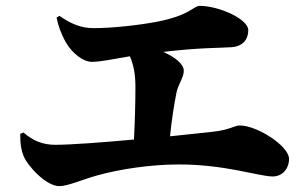

<svg xmlns="http://www.w3.org/2000/svg" viewBox="-20 -694 1040 655"><path d="M49 -237C49 -202 52 -183 60 -163C74 -127 138 -59 182 -59C212 -59 259 -81 313 -96C389 -117 494 -133 591 -133C749 -133 864 -92 910 -92C944 -92 966 -119 966 -152C966 -196 857 -266 798 -266C780 -266 766 -251 702 -244L560 -229C566 -288 574 -337 582 -378C588 -406 607 -431 607 -452C607 -476 577 -499 537 -517C664 -532 730 -530 770 -533C811 -536 827 -562 827 -591C827 -629 727 -674 661 -674C640 -674 629 -641 511 -619C446 -607 360 -598 298 -598C255 -598 218 -615 183 -640L173 -634C178 -608 188 -579 205 -549C225 -514 263 -483 293 -483C324 -483 362 -492 423 -502C435 -475 442 -443 442 -398C442 -340 440 -275 437 -218C328 -208 220 -200 168 -200C126 -200 92 -214 60 -242Z"/></svg>

Font: Noto Serif CJK SC Black
Style: Regular
Weight: 900
Designer: Ryoko NISHIZUKA 西塚涼子 (kana & ideographs); Frank Grießhammer (Latin, Greek & Cyrillic); Wenlong ZHANG 张文龙 (bopomofo); San
Foundry: Adobe
Version: Version 2.001;hotconv 1.1.0;makeotfexe 2.6.0